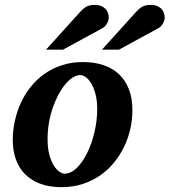

<svg xmlns="http://www.w3.org/2000/svg" viewBox="-20 -754 694 786"><path d="M377.9 -307.1Q377.9 -343.8 370.6 -370.1Q363.3 -396.5 352.8 -413.6Q342.3 -430.7 330.3 -438.7Q318.4 -446.8 309.1 -446.8Q293.9 -446.8 278.1 -436.8Q262.2 -426.8 247.3 -408.9Q232.4 -391.1 219.2 -366.5Q206.1 -341.8 196 -312.7Q186 -283.7 180.4 -251.2Q174.8 -218.8 174.8 -185.1Q174.8 -146.5 182.4 -119.4Q189.9 -92.3 200.9 -75.4Q211.9 -58.6 223.6 -50.8Q235.4 -43 244.1 -43Q270.5 -43 294.7 -66.9Q318.8 -90.8 337.4 -128.9Q356 -167 366.9 -213.9Q377.9 -260.7 377.9 -307.1ZM522 -303.2Q522 -263.7 513.2 -225.1Q504.4 -186.5 487.3 -151.6Q470.2 -116.7 445.3 -86.7Q420.4 -56.6 388.2 -34.7Q356 -12.7 316.7 -0.2Q277.3 12.2 231.9 12.2Q180.7 12.2 143.1 -2.4Q105.5 -17.1 80.8 -42.7Q56.2 -68.4 44.2 -103.8Q32.2 -139.2 32.2 -181.2Q32.2 -220.2 40.8 -259Q49.3 -297.9 65.7 -333.5Q82 -369.1 106.4 -399.4Q130.9 -429.7 162.8 -452.1Q194.8 -474.6 234.1 -487.3Q273.4 -500 319.8 -500Q365.7 -500 403.1 -487.5Q440.4 -475.1 466.8 -450.4Q493.2 -425.8 507.6 -388.9Q522 -352.1 522 -303.2ZM425.3 -681.2Q425.3 -676.3 423.3 -670.2Q421.4 -664.1 418.2 -658.2Q415 -652.3 410.4 -647.2Q405.8 -642.1 400.4 -639.2L238.3 -550.8H168.5L305.2 -702.1Q313.5 -711.4 320.6 -717.5Q327.6 -723.6 335 -727.3Q342.3 -731 350.1 -732.4Q357.9 -733.9 368.2 -733.9Q384.3 -733.9 395.3 -729Q406.2 -724.1 412.8 -716.6Q419.4 -709 422.4 -699.5Q425.3 -689.9 425.3 -681.2ZM654.3 -681.2Q654.3 -676.3 652.3 -670.2Q650.4 -664.1 647.2 -658.2Q644 -652.3 639.4 -647.2Q634.8 -642.1 629.4 -639.2L467.3 -550.8H397.5L534.2 -702.1Q542.5 -711.4 549.6 -717.5Q556.6 -723.6 564 -727.3Q571.3 -731 579.1 -732.4Q586.9 -733.9 597.2 -733.9Q613.3 -733.9 624.3 -729Q635.3 -724.1 641.8 -716.6Q648.4 -709 651.4 -699.5Q654.3 -689.9 654.3 -681.2Z"/></svg>

Font: Charis SIL Phon
Style: Bold Italic
Weight: 700
Italic angle: -11°
Foundry: SIL International
Version: Version 5.000